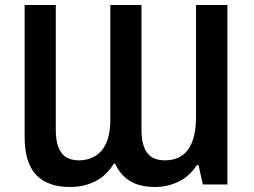

<svg xmlns="http://www.w3.org/2000/svg" viewBox="-20 -734 1009 764"><path d="M261 10Q172 11 125 -37Q78 -85 78 -190V-714H202V-218Q202 -157 224 -126.5Q246 -96 295 -96Q354 -97 386.5 -137.5Q419 -178 419 -258V-714H543V-218Q543 -157 565 -126.5Q587 -96 637 -96Q760 -97 760 -270V-714H885V0H787L770 -77H763Q735 -33 691 -11.5Q647 10 598 10Q536 10 497.5 -13.5Q459 -37 438 -83H433Q404 -35 359 -12.5Q314 10 261 10Z"/></svg>

Font: Noto Sans SemiCondensed SemiBold
Style: Regular
Weight: 600
Width: 4
Designer: Monotype Design Team
Foundry: Monotype Imaging Inc.
Version: Version 2.013; ttfautohint (v1.8.4.7-5d5b)